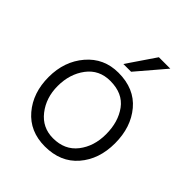

<svg xmlns="http://www.w3.org/2000/svg" viewBox="-201 -833 963 963"><g transform="rotate(45 280.5 -351.5)"><path d="M516 -251Q516 -138 452.5 -64.5Q389 9 278 9Q171 9 108 -65Q45 -139 45 -251Q45 -362 110 -438Q175 -514 278 -514Q391 -514 453.5 -439.5Q516 -365 516 -251ZM109 -251Q109 -168 155.5 -108.5Q202 -49 278 -49Q361 -49 406.5 -107.5Q452 -166 452 -251Q452 -339 409 -397.5Q366 -456 278 -456Q199 -456 154 -396Q109 -336 109 -251ZM319 -562H264L366 -712H447Z"/></g></svg>

Font: Hind Siliguri Light
Style: Regular
Weight: 300
Designer: Jyotish Sonowal
Foundry: Indian Type Foundry
Version: Version 1.001;PS 1.0;hotconv 1.0.86;makeotf.lib2.5.63406; tt